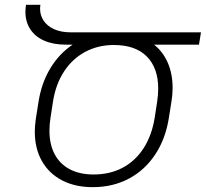

<svg xmlns="http://www.w3.org/2000/svg" viewBox="-20 -770 857 800"><path d="M809.1 -584H622.1Q659.7 -553.7 679.4 -507.8Q699.2 -461.9 699.2 -403.8Q699.2 -375 694.3 -346.2L683.6 -278.8Q669.9 -191.4 626.7 -126.2Q583.5 -61 516.8 -25.6Q450.2 9.8 366.7 9.8Q293.5 9.8 239 -18.3Q184.6 -46.4 154.8 -98.6Q125 -150.9 125 -221.2Q125 -244.1 128.9 -272.5L140.6 -346.2Q152.8 -424.3 189.7 -485.4Q226.6 -546.4 282.7 -584H253.4Q202.1 -584 164.3 -600.6Q126.5 -617.2 106.2 -648.2Q85.9 -679.2 85.9 -720.7Q85.9 -732.9 88.4 -750H148.4Q147 -741.2 147 -733.4Q147 -705.1 162.4 -682.9Q177.7 -660.6 206.5 -647.9Q235.4 -635.3 273.9 -635.3H817.4ZM639.2 -400.9Q639.2 -486.8 591.6 -534.7Q543.9 -582.5 454.6 -582.5Q388.2 -582.5 334.7 -553.7Q281.2 -524.9 246.6 -471.7Q211.9 -418.5 200.7 -346.2L190.4 -279.3Q186 -251 186 -225.6Q186 -168.5 207.8 -127.4Q229.5 -86.4 270.8 -64.7Q312 -43 370.1 -43Q438.5 -43 491.7 -71.5Q544.9 -100.1 578.9 -153.3Q612.8 -206.5 624.5 -279.3L634.8 -346.2Q639.2 -375 639.2 -400.9Z"/></svg>

Font: Mardoto Light
Style: Italic
Weight: 300
Italic angle: -12°
Designer: Christian Robertson, Vahan Hovhannisyan
Foundry: Google
Version: Version 1.000